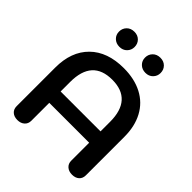

<svg xmlns="http://www.w3.org/2000/svg" viewBox="-251 -1073 1232 1232"><g transform="rotate(45 365.0 -457.0)"><path d="M51 -51V-401Q51 -546 134 -628Q217 -710 365 -710Q462 -710 533 -673Q604 -636 641.5 -566Q679 -496 679 -401V-51Q679 -23 661 -7Q643 9 613 9Q583 9 564.5 -7.5Q546 -24 546 -51V-214H184V-51Q184 -24 165.5 -7.5Q147 9 117 9Q87 9 69 -7Q51 -23 51 -51ZM546 -317V-404Q546 -504 500.5 -554.5Q455 -605 365 -605Q184 -605 184 -404V-317ZM177 -854Q177 -883 196.5 -903Q216 -923 248 -923Q279 -923 298.5 -903.5Q318 -884 318 -854Q318 -826 298.5 -806Q279 -786 248 -786Q217 -786 197 -805.5Q177 -825 177 -854ZM413 -854Q413 -883 432.5 -903Q452 -923 484 -923Q515 -923 534.5 -903.5Q554 -884 554 -854Q554 -826 534.5 -806Q515 -786 484 -786Q453 -786 433 -805.5Q413 -825 413 -854Z"/></g></svg>

Font: Kodchasan
Style: Bold
Weight: 700
Designer: Katatrad Aksorn Co.,Ltd.
Foundry: Cadson Demak Co.,Ltd.
Version: Version 1.000; ttfautohint (v1.6)